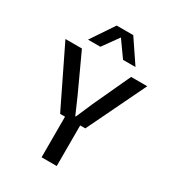

<svg xmlns="http://www.w3.org/2000/svg" viewBox="-212 -1022 1036 1142"><g transform="rotate(30 306.0 -451.0)"><path d="M220.2 -278.8 24.9 -680.2H138.2L255.9 -424.8L305.2 -312H309.1L357.9 -424.8L476.1 -680.2H586.9L393.1 -278.8H357.9V0H253.9V-278.8ZM143.1 -744.1 249 -901.9H362.8L469.2 -744.1H383.8L306.2 -853L228 -744.1Z"/></g></svg>

Font: TASA Orbiter Deck Medium
Style: Regular
Weight: 500
Designer: Weizhong Zhang
Version: Version 1.000;Glyphs 3.1.2 (3151)